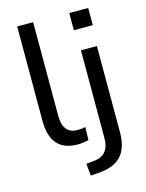

<svg xmlns="http://www.w3.org/2000/svg" viewBox="-131 -784 805 1057"><g transform="rotate(-15 271.0 -256.0)"><path d="M228 9Q150 9 111.5 -35.5Q73 -80 73 -164V-705H164V-171Q164 -68 248 -68Q273 -68 292 -73L290 1Q257 9 228 9ZM369 -604V-702H477V-604ZM252 193 245 124 289 120Q378 111 378 13V-487H469V3Q469 93 427 138.5Q385 184 295 190Z"/></g></svg>

Font: Nunito Sans Medium
Style: Regular
Weight: 500
Designer: Vernon Adams
Foundry: Vernon Adams
Version: Version 3.101; ttfautohint (v1.8.4.7-5d5b);gftools[0.9.27]